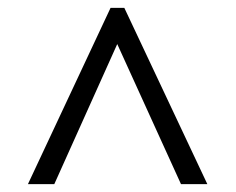

<svg xmlns="http://www.w3.org/2000/svg" viewBox="-20 -734 599 488"><path d="M51 -266 261 -714H296L507 -266H440L278 -622L118 -266Z"/></svg>

Font: Noto Serif Tibetan
Style: Regular
Weight: 400
Designer: Monotype Design Team
Foundry: Monotype Imaging Inc.
Version: Version 2.103